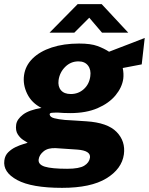

<svg xmlns="http://www.w3.org/2000/svg" viewBox="-49 -735 718 926"><path d="M250.5 171Q103.5 171 33.8 133.2Q-36 95.5 -28 38.5Q-25 14.5 -9 -1Q7 -16.5 26.8 -25.8Q46.5 -35 63 -39.8Q79.5 -44.5 84.5 -46.5Q79 -50 63.8 -59.5Q48.5 -69 36.8 -87Q25 -105 29 -134Q32.5 -159.5 61.5 -182Q90.5 -204.5 151 -214.5Q104 -238 82.2 -282.5Q60.5 -327 67 -372.5Q73.5 -418.5 108.2 -452.8Q143 -487 200.5 -506Q258 -525 332.5 -525Q389 -525 421.2 -513Q453.5 -501 477 -485.5Q497 -493.5 527.5 -505Q558 -516.5 590.2 -529Q622.5 -541.5 649 -552L634.5 -424.5L543 -407Q548.5 -379 545.5 -355Q539.5 -313 508 -275Q476.5 -237 421.5 -213.2Q366.5 -189.5 289.5 -189.5Q276 -189.5 257.2 -190.2Q238.5 -191 230 -192Q209 -192 199.5 -190.8Q190 -189.5 190.5 -182.5Q192.5 -170 212.5 -164.8Q232.5 -159.5 264.5 -156.5Q282 -155 309.8 -153.8Q337.5 -152.5 367.5 -150Q469.5 -143.5 513.2 -98.8Q557 -54 548.5 9.5Q538.5 80 463.8 125.5Q389 171 250.5 171ZM292.5 -281.5Q329 -281.5 355.2 -305.2Q381.5 -329 386.5 -367Q391 -398.5 375.5 -418.8Q360 -439 329.5 -439Q292.5 -439 265.8 -412.8Q239 -386.5 233.5 -348.5Q229.5 -318 245 -299.8Q260.5 -281.5 292.5 -281.5ZM275 79Q333 79 357.2 64.2Q381.5 49.5 385 25Q389 -8.5 324 -13.5L220.5 -20.5Q183 -22.5 161.8 -5.5Q140.5 11.5 137.5 33.5Q134 58.5 167.2 68.8Q200.5 79 275 79ZM190 -577.5 325.5 -715H441.5L569.5 -577.5H443L381.5 -649.5L309.5 -577.5Z"/></svg>

Font: Public Sans ExtraBold
Style: Italic
Weight: 800
Italic angle: -8°
Designer: The Public Sans project authors (U.S. Web Design System). Libre Franklin designed by Pablo Impallari and Rodrigo Fuenzal
Version: Version 1.007; ttfautohint (v1.8.1) -l 8 -r 50 -G 200 -x 14 